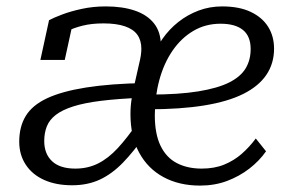

<svg xmlns="http://www.w3.org/2000/svg" viewBox="-20 -567 907 599"><path d="M303 -494Q266 -494 238 -487Q210 -480 189 -469.5Q168 -459 154 -449Q154 -457 158.5 -465.5Q163 -474 170.5 -481.5Q178 -489 188 -494Q198 -499 208 -499L182 -380H106L133 -504Q148 -512 174.5 -522Q201 -532 236 -539.5Q271 -547 310 -547Q362 -547 400.5 -534Q439 -521 460.5 -494Q482 -467 482 -424L479 -377L398 -297L414 -368Q418 -384 419.5 -395Q421 -406 421 -415Q421 -441 408.5 -458.5Q396 -476 369.5 -485Q343 -494 303 -494ZM205 11Q155 11 118 -5.5Q81 -22 60.5 -53Q40 -84 40 -125Q40 -172 60.5 -205.5Q81 -239 127 -260.5Q173 -282 248.5 -294Q324 -306 433 -308L422 -262Q348 -259 295.5 -252.5Q243 -246 208.5 -235Q174 -224 154 -208.5Q134 -193 126 -172.5Q118 -152 118 -127Q118 -87 142.5 -64Q167 -41 215 -41Q254 -41 286 -57Q318 -73 347.5 -105Q377 -137 410 -185L434 -147Q398 -95 363.5 -59.5Q329 -24 291 -6.5Q253 11 205 11ZM604 12Q539 12 490 -14.5Q441 -41 414 -91Q387 -141 387 -211Q387 -238 391.5 -263.5Q396 -289 404.5 -311Q413 -333 425 -351Q437 -369 453 -381Q466 -416 487 -446Q508 -476 536.5 -498.5Q565 -521 599.5 -534Q634 -547 673 -547Q726 -547 762 -530Q798 -513 816.5 -483.5Q835 -454 835 -415Q835 -369 811 -333.5Q787 -298 739 -274Q691 -250 617 -238Q543 -226 442 -226L448 -272Q538 -272 599 -282Q660 -292 695.5 -310Q731 -328 746.5 -354Q762 -380 762 -414Q762 -454 738 -473.5Q714 -493 668 -493Q621 -493 583 -470.5Q545 -448 518 -408.5Q491 -369 477 -317Q463 -265 463 -207Q463 -149 481 -112Q499 -75 532 -58Q565 -41 609 -41Q649 -41 679.5 -53.5Q710 -66 734 -87Q758 -108 778 -135L810 -95Q789 -65 758 -41Q727 -17 688.5 -2.5Q650 12 604 12Z"/></svg>

Font: Roboto Serif Light
Style: Italic
Weight: 300
Italic angle: -10°
Version: Version 1.007